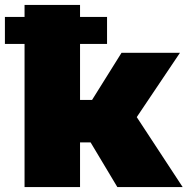

<svg xmlns="http://www.w3.org/2000/svg" viewBox="-50 -762 764 782"><path d="M319 -182 428 0H694L507 -285L683 -547H445L325 -355H276V-583H386V-693H276V-742H50V-693H-30V-583H50V0H276V-182Z"/></svg>

Font: Montserrat Custom Black
Style: Regular
Weight: 900
Designer: Julieta Ulanovsky
Foundry: Julieta Ulanovsky
Version: Version 7.200